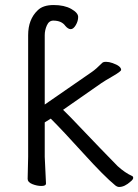

<svg xmlns="http://www.w3.org/2000/svg" viewBox="-20 -730 550 764"><path d="M92 -590Q92 -653 130 -689Q151 -710 193.5 -710Q236 -710 263.5 -694.5Q291 -679 291 -662.5Q291 -646 281.5 -630Q272 -614 261.5 -614Q251 -614 240 -627Q225 -648 192 -648Q175 -648 166.5 -629Q158 -610 158 -590V-314L346 -444Q362 -455 386 -479Q390 -484 402 -484Q414 -484 428 -479Q462 -467 462 -452Q462 -446 429 -427Q396 -408 383 -399L231 -293Q260 -265 298.5 -224Q337 -183 377 -142Q417 -101 448 -69Q478 -42 505 -30Q510 -28 510 -22Q510 -16 500 -8Q476 14 454 14Q447 14 439 8Q394 -29 312.5 -119Q231 -209 182 -258L158 -243V-106L163 0Q163 10 145 10Q127 10 108.5 2.5Q90 -5 90 -18L92 -106Z"/></svg>

Font: LXGW Bright GB
Style: Regular
Weight: 400
Designer: Christian Thalmann (Catharsis Fonts)
Foundry: LXGW / Christian Thalmann (Catharsis Fonts) / Fontworks Inc.
Version: Version 5.510